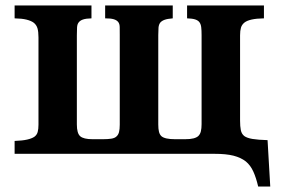

<svg xmlns="http://www.w3.org/2000/svg" viewBox="-20 -560 1040 699"><path d="M33.2 -540H313V-493.2Q293 -492.7 282.2 -489Q271.5 -485.4 266.1 -478Q261.2 -471.7 260.5 -460Q259.8 -448.2 259.8 -431.2V-106.9Q259.8 -74.7 272 -64Q284.2 -53.2 316.9 -53.2H355Q373.5 -53.2 385.5 -55.2Q397.5 -57.1 403.8 -63Q410.6 -68.8 413.3 -79.1Q416 -89.4 416 -106V-433.1Q416 -450.2 415.8 -461.9Q415.5 -473.6 410.2 -480Q404.8 -486.8 394 -490Q383.3 -493.2 362.8 -493.2V-540H608.9V-493.2Q589.4 -491.7 578.9 -487.8Q568.4 -483.9 563 -477.1Q558.1 -470.2 557.1 -459.5Q556.2 -448.7 556.2 -432.1V-106.9Q556.2 -90.3 558.8 -80.1Q561.5 -69.8 567.9 -64Q580.6 -53.2 617.2 -53.2H653.8Q672.9 -53.2 684.3 -56.2Q695.8 -59.1 702.1 -64.9Q709 -71.8 711.4 -82.3Q713.9 -92.8 713.9 -107.9V-432.1Q713.9 -449.2 712.6 -460.4Q711.4 -471.7 706.1 -479Q701.2 -485.8 690.4 -489.3Q679.7 -492.7 661.1 -493.2V-540H940.9V-493.2Q913.1 -492.7 896 -488.8Q878.9 -484.9 870.1 -478Q860.4 -470.2 857.2 -459.2Q854 -448.2 854 -431.2V-121.1Q854 -100.1 856.7 -86.4Q859.4 -72.8 869.1 -64.9Q878.9 -57.6 898.9 -54.2Q918.9 -50.8 954.1 -49.8L963.9 119.1H919.9Q912.6 87.4 902.3 64.7Q892.1 42 875 27.8Q856.9 13.7 830.1 6.8Q803.2 0 761.2 0H33.2V-46.9Q61.5 -47.9 78.6 -51.8Q95.7 -55.7 105 -62Q114.3 -68.8 117.2 -79.6Q120.1 -90.3 120.1 -106V-423.8Q120.1 -444.3 116.5 -456.8Q112.8 -469.2 103 -477.1Q93.3 -484.4 76.7 -488.5Q60.1 -492.7 33.2 -493.2Z"/></svg>

Font: BIZ UDPMincho
Style: Bold
Weight: 700
Designer: TypeBank Co., Ltd.
Foundry: Morisawa Inc.
Version: Version 1.06